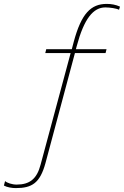

<svg xmlns="http://www.w3.org/2000/svg" viewBox="-93 -752 635 984"><path d="M139 -480H269L115 92C96 165 59 194 -8 194C-31 194 -58 185 -67 176L-73 199C-57 208 -31 212 -12 212C71 212 112 186 140 84L291 -480H448L453 -500H296L300 -515C338 -657 385 -714 447 -714C470 -714 504 -709 517 -702L522 -718C500 -728 478 -732 454 -732C373 -732 324 -683 285 -538L275 -500H144Z"/></svg>

Font: Perun Thin
Style: Regular
Weight: 100
Foundry: Copyright (c) Stefan Peev, Context Ltd, 2016
Version: Version 1.089